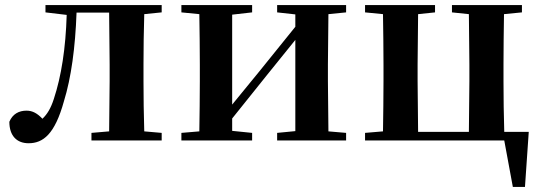

<svg xmlns="http://www.w3.org/2000/svg" viewBox="-20 -556 2149 760"><path d="M411 0H620V-30L551 -36C549 -94 548 -179 548 -235V-301C548 -357 549 -442 551 -500L620 -507V-536H160V-507L244 -497C240 -365 223 -255 193 -164C181 -127 167 -104 148 -86C128 -107 109 -118 85 -118C55 -118 30 -105 17 -74C17 -18 47 11 93 11C151 11 197 -25 233 -155C262 -249 278 -368 283 -506H412L414 -301V-235L412 -36L342 -30V0Z M1077 -507 1149 -499V-450L1007 -274L899 -142V-498L978 -507V-536H698V-507L769 -500C770 -442 771 -357 771 -301V-235C771 -179 770 -94 769 -36L698 -30V0H978V-30L899 -38V-87L1036 -258L1149 -398V-37L1077 -30V0H1350V-30L1280 -36L1278 -235V-301L1280 -500L1350 -507V-536H1077Z M1425 0H1976L2010 184H2058L2073 -34H1976C1974 -91 1973 -178 1973 -235V-301C1973 -356 1974 -442 1975 -500L2046 -507V-536H1769V-507L1836 -500L1838 -301V-235L1836 -34H1635L1633 -235V-301L1635 -500L1702 -507V-536H1425V-507L1496 -500C1497 -442 1498 -357 1498 -301V-235C1498 -179 1497 -94 1496 -36L1425 -30Z"/></svg>

Font: Noto Serif KR
Style: Bold
Weight: 700
Designer: Ryoko NISHIZUKA 西塚涼子 (kana & ideographs); Frank Grießhammer (Latin, Greek & Cyrillic); Wenlong ZHANG 张文龙 (bopomofo); San
Foundry: Adobe
Version: Version 2.001;hotconv 1.1.0;makeotfexe 2.6.0